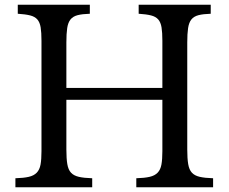

<svg xmlns="http://www.w3.org/2000/svg" viewBox="-20 -790 965 810"><path d="M770 -159Q770 -121 774 -97.5Q778 -74 789.5 -61.5Q801 -49 822.5 -44Q844 -39 879 -38V0H555V-38Q590 -39 611.5 -44Q633 -49 645 -61.5Q657 -74 661 -95.5Q665 -117 665 -152V-369H260V-159Q260 -121 264 -97.5Q268 -74 279.5 -61.5Q291 -49 312.5 -44Q334 -39 369 -38V0H45V-38Q80 -39 101.5 -44Q123 -49 135 -61.5Q147 -74 151 -95.5Q155 -117 155 -152V-618Q155 -653 151.5 -674.5Q148 -696 137.5 -708Q127 -720 107 -725Q87 -730 55 -732V-770H359V-732Q327 -731 307.5 -726Q288 -721 277.5 -708Q267 -695 263.5 -671.5Q260 -648 260 -611V-419H665V-618Q665 -653 661.5 -674.5Q658 -696 647.5 -708Q637 -720 617 -725Q597 -730 565 -732V-770H869V-732Q837 -731 817.5 -726Q798 -721 787.5 -708Q777 -695 773.5 -671.5Q770 -648 770 -611Z"/></svg>

Font: SVN-Libre Baskerville
Style: Regular
Weight: 400
Designer: Pablo Impallari, Rodrigo Fuenzalida
Foundry: Pablo Impallari, Rodrigo Fuenzalida
Version: Version 1.000; ttfautohint (v1.8.4)